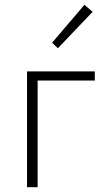

<svg xmlns="http://www.w3.org/2000/svg" viewBox="-20 -776 439 796"><path d="M92 0V-480H373V-442H136V0ZM220 -576 196 -599 330 -756 364 -727Z"/></svg>

Font: Giro Light
Style: Regular
Weight: 300
Designer: Paul D. Hunt
Foundry: Adobe Systems Incorporated
Version: Version 1.000;PS 1.0;hotconv 1.0.88;makeotf.lib2.5.647800